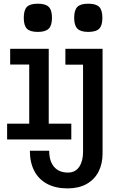

<svg xmlns="http://www.w3.org/2000/svg" viewBox="-20 -814 640 1038"><path d="M141.5 1H246Q246 58 272.8 88.5Q299.5 119 348 119Q388 118.5 408.5 87.5Q429 56.5 429 7.5V-464.5H333.5V-550H534.5V15.5Q534.5 72 512.5 114.5Q490.5 157 448 180.8Q405.5 204.5 345.5 204.5Q280.5 204.5 234.8 180Q189 155.5 165.2 109.8Q141.5 64 141.5 1ZM18.5 -145.5H138V-465H35V-550H243.5V-145.5H365.5V-60H18.5ZM108.5 -717.5Q108.5 -759.5 125.5 -776.8Q142.5 -794 184.5 -794Q226 -794 243.5 -776.8Q261 -759.5 261 -717.5Q261 -676.5 243.5 -659Q226 -641.5 184.5 -641.5Q142.5 -641.5 125.5 -658.8Q108.5 -676 108.5 -717.5ZM381 -717.5Q381 -759.5 398.2 -776.8Q415.5 -794 457 -794Q499 -794 516.2 -776.8Q533.5 -759.5 533.5 -717.5Q533.5 -676 516.2 -658.8Q499 -641.5 457 -641.5Q416 -641.5 398.5 -659Q381 -676.5 381 -717.5Z"/></svg>

Font: JuliaMono SemiBold
Style: Regular
Weight: 600
Monospace: yes
Designer: cormullion
Foundry: corm
Version: Version 0.055; ttfautohint (v1.8.4)